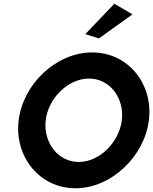

<svg xmlns="http://www.w3.org/2000/svg" viewBox="-20 -996 821 1029"><path d="M437 -813 510 -790 690 -919 593 -976ZM225 -352C239 -469 344 -575 457 -575C570 -575 647 -469 633 -352C619 -235 515 -128 402 -128C289 -128 211 -235 225 -352ZM80 -352C56 -158 191 13 384 13C577 13 754 -158 778 -352C802 -546 667 -715 474 -715C281 -715 104 -546 80 -352Z"/></svg>

Font: Bluebird
Style: Obl
Weight: 400
Designer: Jasper
Foundry: Cannot Into Space Fonts
Version: Version 0.98